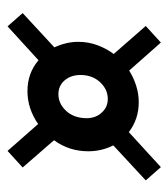

<svg xmlns="http://www.w3.org/2000/svg" viewBox="12 -524 456 521"><g transform="rotate(-90 240.5 -263.0)"><path d="M91 -252Q91 -304 121 -345L47 -430L92 -471L165 -388Q185 -402 207.5 -409.5Q230 -417 254 -417Q303 -417 338 -387L430 -471L466 -430L373 -344Q380 -329 384 -312.5Q388 -296 388 -279Q388 -252 379 -227.5Q370 -203 355 -183L431 -96L386 -55L310 -141Q291 -129 269 -122Q247 -115 224 -115Q178 -115 143 -142L48 -55L12 -96L107 -184Q91 -216 91 -252ZM181 -263Q179 -235 194.5 -217Q210 -199 233 -199Q259 -199 278.5 -220Q298 -241 298 -273Q298 -299 283.5 -316Q269 -333 246 -333Q221 -333 202 -313.5Q183 -294 181 -263Z"/></g></svg>

Font: Zilla Slab SemiBold
Style: Regular
Weight: 600
Designer: Typotheque.com
Foundry: Typotheque type foundry
Version: Version 1.0; 2017